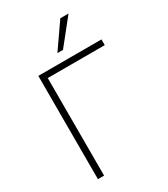

<svg xmlns="http://www.w3.org/2000/svg" viewBox="-225 -1035 991 1135"><g transform="rotate(-30 270.5 -467.5)"><path d="M97 0V-705H528V-666H139V0ZM262 -765 380 -935H436L300 -765Z"/></g></svg>

Font: Mulish ExtraLight
Style: Regular
Weight: 200
Designer: Vernon Adams
Foundry: Vernon Adams
Version: Version 3.603